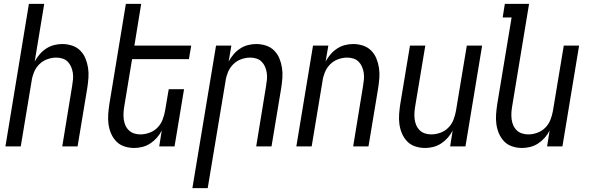

<svg xmlns="http://www.w3.org/2000/svg" viewBox="-20 -755 3040 990"><path d="M8 0 129 -735H208L159 -438Q170 -458 184.5 -475Q199 -492 218 -504.5Q237 -517 258.5 -522.5Q280 -528 301 -528Q327 -528 351.5 -520Q376 -512 393.5 -494.5Q411 -477 420.5 -454Q430 -431 434 -405.5Q438 -380 436 -353.5Q434 -327 430 -301L380 0H301L352 -312Q355 -329 356.5 -346Q358 -363 355.5 -379.5Q353 -396 346.5 -411Q340 -426 329 -437Q318 -448 302.5 -453Q287 -458 270 -458Q247 -458 223.5 -449.5Q200 -441 182.5 -423.5Q165 -406 155.5 -383Q146 -360 143 -337L87 0Z M672 8Q646 8 621.5 0Q597 -8 580 -25.5Q563 -43 553 -66Q543 -89 539.5 -114.5Q536 -140 538 -166.5Q540 -193 544 -219L629 -735H708L673 -520H966L954 -450H661L621 -208Q618 -191 617 -174Q616 -157 618 -140.5Q620 -124 626.5 -109Q633 -94 644.5 -83Q656 -72 671.5 -67Q687 -62 704 -62Q727 -62 750.5 -70.5Q774 -79 791.5 -96.5Q809 -114 818 -137Q827 -160 831 -183L850 -295H929L880 0H801L814 -82Q804 -62 789 -45Q774 -28 755 -15.5Q736 -3 714.5 2.5Q693 8 672 8Z M972 215 1094 -520H1173L1159 -438Q1170 -458 1184.5 -475Q1199 -492 1218 -504.5Q1237 -517 1258.5 -522.5Q1280 -528 1301 -528Q1327 -528 1351.5 -520Q1376 -512 1393.5 -494.5Q1411 -477 1420.5 -454Q1430 -431 1434 -405.5Q1438 -380 1436 -353.5Q1434 -327 1430 -301L1380 0H1301L1352 -312Q1355 -329 1356.5 -346Q1358 -363 1355.5 -379.5Q1353 -396 1346.5 -411Q1340 -426 1329 -437Q1318 -448 1302.5 -453Q1287 -458 1270 -458Q1247 -458 1223.5 -449.5Q1200 -441 1182.5 -423.5Q1165 -406 1155.5 -383Q1146 -360 1143 -337L1051 215Z M1508 0 1594 -520H1673L1659 -438Q1670 -458 1684.5 -475Q1699 -492 1718 -504.5Q1737 -517 1758.5 -522.5Q1780 -528 1801 -528Q1827 -528 1851.5 -520Q1876 -512 1893.5 -494.5Q1911 -477 1920.5 -454Q1930 -431 1934 -405.5Q1938 -380 1936 -353.5Q1934 -327 1930 -301L1880 0H1801L1852 -312Q1855 -329 1856.5 -346Q1858 -363 1855.5 -379.5Q1853 -396 1846.5 -411Q1840 -426 1829 -437Q1818 -448 1802.5 -453Q1787 -458 1770 -458Q1747 -458 1723.5 -449.5Q1700 -441 1682.5 -423.5Q1665 -406 1655.5 -383Q1646 -360 1643 -337L1587 0Z M2172 8Q2146 8 2121.5 0Q2097 -8 2080 -25.5Q2063 -43 2053 -66Q2043 -89 2039.5 -114.5Q2036 -140 2038 -166.5Q2040 -193 2044 -219L2094 -520H2173L2121 -208Q2118 -191 2117 -174Q2116 -157 2118 -140.5Q2120 -124 2126.5 -109Q2133 -94 2144.5 -83Q2156 -72 2171.5 -67Q2187 -62 2204 -62Q2227 -62 2250.5 -70.5Q2274 -79 2291.5 -96.5Q2309 -114 2318 -137Q2327 -160 2331 -183L2387 -520H2466L2380 0H2301L2314 -82Q2304 -62 2289 -45Q2274 -28 2255 -15.5Q2236 -3 2214.5 2.5Q2193 8 2172 8Z M2672 8Q2646 8 2621.5 0Q2597 -8 2580 -25.5Q2563 -43 2553 -66Q2543 -89 2539.5 -114.5Q2536 -140 2538 -166.5Q2540 -193 2544 -219L2618 -665H2572L2583 -735H2708L2621 -208Q2618 -191 2617 -174Q2616 -157 2618 -140.5Q2620 -124 2626.5 -109Q2633 -94 2644.5 -83Q2656 -72 2671.5 -67Q2687 -62 2704 -62Q2727 -62 2750.5 -70.5Q2774 -79 2791.5 -96.5Q2809 -114 2818 -137Q2827 -160 2831 -183L2887 -520H2966L2880 0H2801L2814 -82Q2804 -62 2789 -45Q2774 -28 2755 -15.5Q2736 -3 2714.5 2.5Q2693 8 2672 8Z"/></svg>

Font: Iosevka Fixed
Style: Italic
Weight: 400
Italic angle: -9°
Monospace: yes
Designer: Belleve Invis
Foundry: Belleve Invis
Version: Version 33.2.4